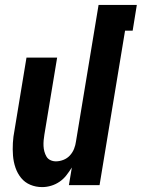

<svg xmlns="http://www.w3.org/2000/svg" viewBox="-20 -755 578 783"><path d="M152 8Q126 8 103.5 -1.5Q81 -11 66 -29.5Q51 -48 43 -71.5Q35 -95 33 -120.5Q31 -146 32.5 -172Q34 -198 39 -223L88 -520H213L161 -206Q159 -195 158 -183Q157 -171 157.5 -159.5Q158 -148 161 -137Q164 -126 169.5 -116.5Q175 -107 185.5 -102Q196 -97 208 -97Q223 -97 238.5 -103Q254 -109 265 -121Q276 -133 282 -148Q288 -163 290 -179L382 -735H538L521 -630H490L386 0H261L273 -72Q263 -56 251 -40.5Q239 -25 223 -14Q207 -3 188.5 2.5Q170 8 152 8Z"/></svg>

Font: Iosevka Extrabold Oblique
Style: Regular
Weight: 800
Italic angle: -9°
Monospace: yes
Designer: Belleve Invis
Foundry: Belleve Invis
Version: Version 32.5.0; ttfautohint (v1.8.4)